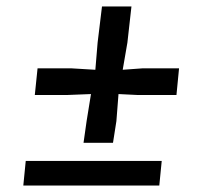

<svg xmlns="http://www.w3.org/2000/svg" viewBox="-20 -573 648 593"><path d="M238 -132 247.5 -199 261 -282.5 185 -279.5H87.5L96 -362H199.5L274.5 -357.5L281.5 -441.5L295 -553H386L373.5 -441.5L359 -357.5L421 -362H533L525 -279.5H406.5L346 -282.5L339.5 -199L329 -132ZM52 0 59.5 -76H479.5L472 0Z"/></svg>

Font: Merriweather 28pt
Style: Bold Italic
Weight: 700
Italic angle: -7.8°
Version: Version 2.101